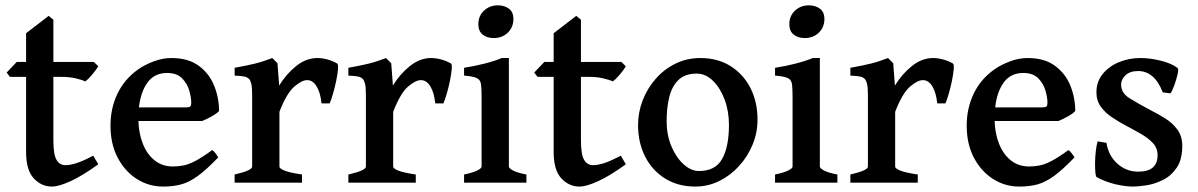

<svg xmlns="http://www.w3.org/2000/svg" viewBox="-20 -687 4506 722"><path d="M175.3 14.6Q135.7 14.6 106.9 -16.4Q78.1 -47.4 78.1 -115.2V-397.9H17.6L4.9 -414.1L43 -454.1H78.1V-562L163.1 -627.4L180.7 -612.8V-454.1H333L349.6 -437.5Q340.3 -422.4 325.2 -404.8Q310.1 -387.2 300.3 -380.9Q288.6 -386.7 264.9 -392.3Q241.2 -397.9 210.9 -397.9H180.7V-159.7Q180.7 -106.4 192.4 -86.2Q204.1 -65.9 226.1 -65.9Q243.2 -65.9 266.8 -73.2Q290.5 -80.6 330.6 -101.6L349.6 -69.3Q290.5 -26.4 245.8 -5.9Q201.2 14.6 175.3 14.6Z M593.3 14.6Q539.6 14.6 494.6 -13.9Q449.7 -42.5 422.6 -94Q395.5 -145.5 395.5 -214.4Q395.5 -280.3 421.9 -335Q448.2 -389.6 498.5 -425.3Q522.9 -442.9 557.1 -455.8Q591.3 -468.8 624.5 -468.8Q688.5 -468.8 728 -439.2Q767.6 -409.7 785.6 -364Q803.7 -318.4 803.7 -269.5Q794.9 -259.8 775.4 -249Q755.9 -238.3 740.2 -231.9H500.5Q502 -184.1 517.6 -145.3Q533.2 -106.4 561.8 -83.7Q590.3 -61 630.4 -61Q650.9 -61 670.4 -64.9Q689.9 -68.8 715.1 -82Q740.2 -95.2 777.8 -122.6Q784.2 -119.1 791.5 -109.1Q798.8 -99.1 800.8 -95.2Q756.3 -48.8 723.6 -25.1Q690.9 -1.5 660.6 6.6Q630.4 14.6 593.3 14.6ZM502.4 -283.2H680.7Q691.9 -283.2 695.6 -286.9Q699.2 -290.5 699.2 -300.8Q699.2 -319.8 691.7 -346.2Q684.1 -372.6 664.6 -392.6Q645 -412.6 608.4 -412.6Q561 -412.6 535.2 -377.4Q509.3 -342.3 502.4 -283.2Z M862.3 0V-30.8Q928.2 -45.9 928.2 -60.5V-327.6Q928.2 -359.9 924.8 -372.6Q921.4 -385.3 917 -389.6Q910.6 -396.5 900.1 -398.9Q889.6 -401.4 862.3 -402.8V-432.1Q908.7 -440.4 938.7 -447.8Q968.8 -455.1 1003.9 -468.8L1023.4 -449.2L1029.8 -365.2Q1056.2 -408.7 1093.8 -438.7Q1131.3 -468.8 1173.3 -468.8Q1190.9 -468.8 1210.4 -463.6Q1230 -458.5 1248 -448.2Q1252.4 -445.3 1251 -427Q1249.5 -408.7 1244.4 -383.8Q1239.3 -358.9 1232.4 -335.2Q1225.6 -311.5 1219.7 -298.3H1189Q1185.1 -337.9 1170.9 -361.8Q1156.7 -385.7 1134.8 -385.7Q1115.2 -385.7 1086.7 -361.3Q1058.1 -336.9 1030.8 -266.6V-60.5Q1030.8 -53.2 1050.3 -45.4Q1069.8 -37.6 1115.7 -30.8V0Z M1290 0V-30.8Q1356 -45.9 1356 -60.5V-327.6Q1356 -359.9 1352.5 -372.6Q1349.1 -385.3 1344.7 -389.6Q1338.4 -396.5 1327.9 -398.9Q1317.4 -401.4 1290 -402.8V-432.1Q1336.4 -440.4 1366.5 -447.8Q1396.5 -455.1 1431.6 -468.8L1451.2 -449.2L1457.5 -365.2Q1483.9 -408.7 1521.5 -438.7Q1559.1 -468.8 1601.1 -468.8Q1618.7 -468.8 1638.2 -463.6Q1657.7 -458.5 1675.8 -448.2Q1680.2 -445.3 1678.7 -427Q1677.2 -408.7 1672.1 -383.8Q1667 -358.9 1660.2 -335.2Q1653.3 -311.5 1647.5 -298.3H1616.7Q1612.8 -337.9 1598.6 -361.8Q1584.5 -385.7 1562.5 -385.7Q1543 -385.7 1514.4 -361.3Q1485.8 -336.9 1458.5 -266.6V-60.5Q1458.5 -53.2 1478 -45.4Q1497.6 -37.6 1543.5 -30.8V0Z M1836.9 -543.9Q1811.5 -543.9 1795.2 -556.9Q1778.8 -569.8 1778.8 -595.7Q1778.8 -627.4 1800.3 -647.2Q1821.8 -667 1852.1 -667Q1876.5 -667 1893.6 -654.5Q1910.6 -642.1 1910.6 -615.7Q1910.6 -584.5 1889.6 -564.2Q1868.7 -543.9 1836.9 -543.9ZM1725.1 0V-30.8Q1758.3 -37.6 1774.7 -45.9Q1791 -54.2 1791 -60.5V-319.8Q1791 -353.5 1788.8 -370.1Q1786.6 -386.7 1773.2 -393.3Q1759.8 -399.9 1725.1 -402.8V-432.1Q1763.2 -438 1800 -447.3Q1836.9 -456.5 1867.2 -468.8H1893.6V-60.5Q1893.6 -54.7 1908.7 -46.1Q1923.8 -37.6 1959.5 -30.8V0Z M2159.2 14.6Q2119.6 14.6 2090.8 -16.4Q2062 -47.4 2062 -115.2V-397.9H2001.5L1988.8 -414.1L2026.9 -454.1H2062V-562L2147 -627.4L2164.6 -612.8V-454.1H2316.9L2333.5 -437.5Q2324.2 -422.4 2309.1 -404.8Q2293.9 -387.2 2284.2 -380.9Q2272.5 -386.7 2248.8 -392.3Q2225.1 -397.9 2194.8 -397.9H2164.6V-159.7Q2164.6 -106.4 2176.3 -86.2Q2188 -65.9 2210 -65.9Q2227.1 -65.9 2250.7 -73.2Q2274.4 -80.6 2314.5 -101.6L2333.5 -69.3Q2274.4 -26.4 2229.7 -5.9Q2185.1 14.6 2159.2 14.6Z M2594.7 14.6Q2529.8 14.6 2481.2 -15.6Q2432.6 -45.9 2406 -98.1Q2379.4 -150.4 2379.4 -216.8Q2379.4 -265.1 2397 -310.3Q2414.6 -355.5 2446.3 -391.4Q2478 -427.2 2520.8 -448Q2563.5 -468.8 2613.8 -468.8Q2678.7 -468.8 2727.1 -438.5Q2775.4 -408.2 2802 -356Q2828.6 -303.7 2828.6 -236.8Q2828.6 -188 2810.1 -143.1Q2791.5 -98.1 2759 -62.5Q2726.6 -26.9 2684.3 -6.1Q2642.1 14.6 2594.7 14.6ZM2608.4 -43.9Q2670.4 -43.9 2695.8 -89.8Q2721.2 -135.7 2721.2 -217.3Q2721.2 -269 2704.8 -312.7Q2688.5 -356.4 2660.9 -383.3Q2633.3 -410.2 2599.6 -410.2Q2556.2 -410.2 2531.5 -386.5Q2506.8 -362.8 2496.8 -322.3Q2486.8 -281.7 2486.8 -231Q2486.8 -179.7 2504.6 -137.2Q2522.5 -94.7 2550.5 -69.3Q2578.6 -43.9 2608.4 -43.9Z M3006.3 -543.9Q2981 -543.9 2964.6 -556.9Q2948.2 -569.8 2948.2 -595.7Q2948.2 -627.4 2969.7 -647.2Q2991.2 -667 3021.5 -667Q3045.9 -667 3063 -654.5Q3080.1 -642.1 3080.1 -615.7Q3080.1 -584.5 3059.1 -564.2Q3038.1 -543.9 3006.3 -543.9ZM2894.5 0V-30.8Q2927.7 -37.6 2944.1 -45.9Q2960.4 -54.2 2960.4 -60.5V-319.8Q2960.4 -353.5 2958.3 -370.1Q2956.1 -386.7 2942.6 -393.3Q2929.2 -399.9 2894.5 -402.8V-432.1Q2932.6 -438 2969.5 -447.3Q3006.3 -456.5 3036.6 -468.8H3063V-60.5Q3063 -54.7 3078.1 -46.1Q3093.3 -37.6 3128.9 -30.8V0Z M3177.7 0V-30.8Q3243.7 -45.9 3243.7 -60.5V-327.6Q3243.7 -359.9 3240.2 -372.6Q3236.8 -385.3 3232.4 -389.6Q3226.1 -396.5 3215.6 -398.9Q3205.1 -401.4 3177.7 -402.8V-432.1Q3224.1 -440.4 3254.2 -447.8Q3284.2 -455.1 3319.3 -468.8L3338.9 -449.2L3345.2 -365.2Q3371.6 -408.7 3409.2 -438.7Q3446.8 -468.8 3488.8 -468.8Q3506.3 -468.8 3525.9 -463.6Q3545.4 -458.5 3563.5 -448.2Q3567.9 -445.3 3566.4 -427Q3564.9 -408.7 3559.8 -383.8Q3554.7 -358.9 3547.9 -335.2Q3541 -311.5 3535.2 -298.3H3504.4Q3500.5 -337.9 3486.3 -361.8Q3472.2 -385.7 3450.2 -385.7Q3430.7 -385.7 3402.1 -361.3Q3373.5 -336.9 3346.2 -266.6V-60.5Q3346.2 -53.2 3365.7 -45.4Q3385.3 -37.6 3431.2 -30.8V0Z M3813 14.6Q3759.3 14.6 3714.4 -13.9Q3669.4 -42.5 3642.3 -94Q3615.2 -145.5 3615.2 -214.4Q3615.2 -280.3 3641.6 -335Q3668 -389.6 3718.3 -425.3Q3742.7 -442.9 3776.9 -455.8Q3811 -468.8 3844.2 -468.8Q3908.2 -468.8 3947.8 -439.2Q3987.3 -409.7 4005.4 -364Q4023.4 -318.4 4023.4 -269.5Q4014.6 -259.8 3995.1 -249Q3975.6 -238.3 3960 -231.9H3720.2Q3721.7 -184.1 3737.3 -145.3Q3752.9 -106.4 3781.5 -83.7Q3810.1 -61 3850.1 -61Q3870.6 -61 3890.1 -64.9Q3909.7 -68.8 3934.8 -82Q3960 -95.2 3997.6 -122.6Q4003.9 -119.1 4011.2 -109.1Q4018.6 -99.1 4020.5 -95.2Q3976.1 -48.8 3943.4 -25.1Q3910.6 -1.5 3880.4 6.6Q3850.1 14.6 3813 14.6ZM3722.2 -283.2H3900.4Q3911.6 -283.2 3915.3 -286.9Q3918.9 -290.5 3918.9 -300.8Q3918.9 -319.8 3911.4 -346.2Q3903.8 -372.6 3884.3 -392.6Q3864.7 -412.6 3828.1 -412.6Q3780.8 -412.6 3754.9 -377.4Q3729 -342.3 3722.2 -283.2Z M4240.7 14.6Q4212.4 14.6 4174.6 5.9Q4136.7 -2.9 4104 -21Q4100.6 -22.5 4099.1 -37.4Q4097.7 -52.2 4097.9 -74Q4098.1 -95.7 4100.6 -117.7Q4103 -139.6 4107.4 -155.3L4140.6 -149.9Q4148.4 -101.6 4181.9 -71.5Q4215.3 -41.5 4260.3 -41.5Q4333 -41.5 4333 -103.5Q4333 -129.9 4315.7 -148.7Q4298.3 -167.5 4271.2 -183.1Q4244.1 -198.7 4214.4 -214.4Q4187.5 -228.5 4161.9 -245.6Q4136.2 -262.7 4119.6 -285.6Q4103 -308.6 4103 -339.4Q4103 -379.9 4126.7 -408.9Q4150.4 -438 4188.2 -453.4Q4226.1 -468.8 4267.6 -468.8Q4305.7 -468.8 4346.2 -458.5Q4386.7 -448.2 4408.2 -431.2Q4412.6 -427.7 4408.2 -408Q4403.8 -388.2 4396 -366.5Q4388.2 -344.7 4381.3 -335.9L4352.5 -339.8Q4321.3 -419.9 4259.8 -419.9Q4229.5 -419.9 4212.6 -404.3Q4195.8 -388.7 4195.8 -368.7Q4195.8 -337.4 4227.1 -317.9Q4258.3 -298.3 4306.2 -272.9Q4334.5 -258.8 4362.1 -241.5Q4389.6 -224.1 4407.7 -199.5Q4425.8 -174.8 4425.8 -138.2Q4425.8 -86.4 4404.5 -55.7Q4383.3 -24.9 4352.1 -9.8Q4320.8 5.4 4290.3 10Q4259.8 14.6 4240.7 14.6Z"/></svg>

Font: David Libre Medium
Style: Regular
Weight: 500
Designer: Ismar David, J. Victor Gaultney, Annie Olsen and Meir Sadan
Foundry: Monotype Imaging Inc. & SIL International
Version: Version 1.100; ttfautohint (v1.8.4.7-5d5b)